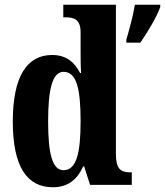

<svg xmlns="http://www.w3.org/2000/svg" viewBox="-20 -780 696 810"><path d="M203 10C267 10 306 -23 331 -78H335L360 0H536V-53H529C488 -53 469 -69 469 -130V-760H247V-707H255C290 -707 320 -700 320 -644V-583C320 -544 320 -503 322 -472H318C295 -516 261 -548 200 -548C95 -548 34 -460 34 -267C34 -75 95 10 203 10ZM513 -613V-600H572C602 -643 641 -708 656 -750V-760H549C542 -716 525 -653 513 -613ZM248 -62C201 -62 183 -130 183 -268C183 -403 201 -477 248 -477C304 -477 320 -403 320 -269C320 -135 303 -62 248 -62Z"/></svg>

Font: Noto Serif Thai ExtraCondensed ExtraBold
Style: Regular
Weight: 800
Width: 2
Designer: Monotype Design Team
Foundry: Monotype Imaging Inc.
Version: Version 2.002